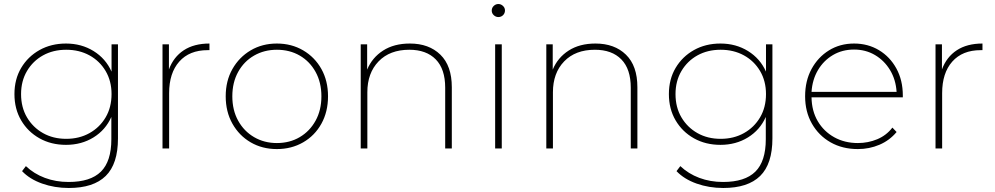

<svg xmlns="http://www.w3.org/2000/svg" viewBox="-20 -740 4960 957"><path d="M323 197Q252 197 190 175Q128 153 90 113L109 88Q149 126 203.5 146.5Q258 167 322 167Q431 167 483 115.5Q535 64 535 -46V-157Q506 -92 446 -55Q386 -18 309 -18Q235 -18 177 -50.5Q119 -83 85.5 -140Q52 -197 52 -271Q52 -345 85.5 -401.5Q119 -458 177 -490.5Q235 -523 309 -523Q386 -523 446.5 -485.5Q507 -448 536 -383V-519H568V-50Q568 77 507 137Q446 197 323 197ZM310 -48Q375 -48 426 -76.5Q477 -105 506.5 -155Q536 -205 536 -271Q536 -336 506.5 -386Q477 -436 426 -464Q375 -492 310 -492Q245 -492 194.5 -464Q144 -436 114.5 -386Q85 -336 85 -271Q85 -205 114.5 -155Q144 -105 194.5 -76.5Q245 -48 310 -48Z M790 0V-519H822V-394Q845 -456 896 -489.5Q947 -523 1024 -523V-490Q1017 -490 1015 -490Q924 -490 873.5 -433Q823 -376 823 -276V0Z M1360 3Q1287 3 1229.5 -30.5Q1172 -64 1138.5 -123.5Q1105 -183 1105 -260Q1105 -337 1138.5 -396Q1172 -455 1229.5 -489Q1287 -523 1360 -523Q1433 -523 1491 -489Q1549 -455 1582 -396Q1615 -337 1615 -260Q1615 -183 1582 -123.5Q1549 -64 1491 -30.5Q1433 3 1360 3ZM1360 -27Q1424 -27 1474 -56.5Q1524 -86 1553 -138.5Q1582 -191 1582 -260Q1582 -329 1553 -381.5Q1524 -434 1474 -463Q1424 -492 1360 -492Q1297 -492 1246.5 -463Q1196 -434 1167 -381.5Q1138 -329 1138 -260Q1138 -191 1167 -138.5Q1196 -86 1246.5 -56.5Q1297 -27 1360 -27Z M1778 0V-519H1810V-393Q1835 -453 1889.5 -488Q1944 -523 2023 -523Q2118 -523 2175 -467.5Q2232 -412 2232 -305V0H2199V-303Q2199 -396 2152 -444Q2105 -492 2020 -492Q1923 -492 1867 -434Q1811 -376 1811 -280V0Z M2448 0V-519H2481V0ZM2464 -655Q2451 -655 2441 -664.5Q2431 -674 2431 -687Q2431 -701 2441 -710.5Q2451 -720 2464 -720Q2477 -720 2487 -710.5Q2497 -701 2497 -688Q2497 -674 2487.5 -664.5Q2478 -655 2464 -655Z M2703 0V-519H2735V-393Q2760 -453 2814.5 -488Q2869 -523 2948 -523Q3043 -523 3100 -467.5Q3157 -412 3157 -305V0H3124V-303Q3124 -396 3077 -444Q3030 -492 2945 -492Q2848 -492 2792 -434Q2736 -376 2736 -280V0Z M3585 197Q3514 197 3452 175Q3390 153 3352 113L3371 88Q3411 126 3465.5 146.5Q3520 167 3584 167Q3693 167 3745 115.5Q3797 64 3797 -46V-157Q3768 -92 3708 -55Q3648 -18 3571 -18Q3497 -18 3439 -50.5Q3381 -83 3347.5 -140Q3314 -197 3314 -271Q3314 -345 3347.5 -401.5Q3381 -458 3439 -490.5Q3497 -523 3571 -523Q3648 -523 3708.5 -485.5Q3769 -448 3798 -383V-519H3830V-50Q3830 77 3769 137Q3708 197 3585 197ZM3572 -48Q3637 -48 3688 -76.5Q3739 -105 3768.5 -155Q3798 -205 3798 -271Q3798 -336 3768.5 -386Q3739 -436 3688 -464Q3637 -492 3572 -492Q3507 -492 3456.5 -464Q3406 -436 3376.5 -386Q3347 -336 3347 -271Q3347 -205 3376.5 -155Q3406 -105 3456.5 -76.5Q3507 -48 3572 -48Z M4256 3Q4179 3 4120 -30.5Q4061 -64 4027 -123.5Q3993 -183 3993 -260Q3993 -337 4025 -396Q4057 -455 4112 -489Q4167 -523 4237 -523Q4306 -523 4361 -490Q4416 -457 4448 -398.5Q4480 -340 4480 -264Q4480 -261 4480 -255H4025Q4026 -187 4056 -136Q4086 -85 4138 -56Q4190 -27 4256 -27Q4307 -27 4352.5 -46Q4398 -65 4428 -104L4449 -82Q4414 -40 4363.5 -18.5Q4313 3 4256 3ZM4025 -282H4449Q4445 -343 4416.5 -390.5Q4388 -438 4341.5 -465.5Q4295 -493 4237 -493Q4178 -493 4131.5 -465.5Q4085 -438 4057 -390.5Q4029 -343 4025 -282Z M4643 0V-519H4675V-394Q4698 -456 4749 -489.5Q4800 -523 4877 -523V-490Q4870 -490 4868 -490Q4777 -490 4726.5 -433Q4676 -376 4676 -276V0Z"/></svg>

Font: Montserrat ExtraLight
Style: Regular
Weight: 200
Designer: Julieta Ulanovsky
Foundry: Julieta Ulanovsky
Version: Version 9.000; ttfautohint (v1.8.4.7-5d5b)